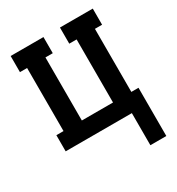

<svg xmlns="http://www.w3.org/2000/svg" viewBox="-168 -626 835 907"><g transform="rotate(-30 250.0 -172.5)"><path d="M387 175V0H26V-88H65V-432H26V-520H205V-432H165V-88H335V-432H295V-520H474V-432H435V-88H474V175Z"/></g></svg>

Font: Iosevka Curly Slab Semibold
Style: Regular
Weight: 600
Monospace: yes
Designer: Belleve Invis
Foundry: Belleve Invis
Version: Version 22.1.2; ttfautohint (v1.8.4)